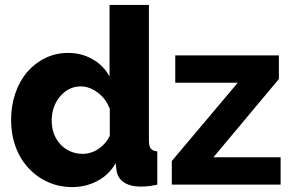

<svg xmlns="http://www.w3.org/2000/svg" viewBox="-20 -750 1188 780"><path d="M450 -87 453 -60Q457 -27 483 -9.5Q509 8 551 8Q586 8 619 0V-135Q600 -137 592.5 -146.5Q585 -156 585 -180V-730H425V-439Q401 -484 356 -509.5Q311 -535 257 -535Q207 -535 164.5 -514.5Q122 -494 90 -457Q59 -420 42 -370Q25 -320 25 -263Q25 -205 43 -155Q61 -105 95 -68Q129 -31 174.5 -10.5Q220 10 273 10Q329 10 376 -15Q423 -40 450 -87ZM1120 0V-111H847L1113 -429V-525H692V-414H946L678 -96V0ZM226 -163Q190 -202 190 -260Q190 -288 198.5 -313Q207 -338 223 -357Q258 -399 308 -399Q344 -399 377.5 -373.5Q411 -348 426 -308V-198Q410 -165 380 -145Q350 -125 316 -125Q289 -125 266 -135Q243 -145 226 -163Z"/></svg>

Font: RT Raleway ExtraBold
Style: Regular
Weight: 400
Designer: Matt McInerney, Pablo Impallari, Rodrigo Fuenzalida — Edited by Milan Moffatt in April 2016
Foundry: Matt McInerney, Pablo Impallari, Rodrigo Fuenzalida — Edited by Milan Moffatt in April 2016
Version: Version 3.001